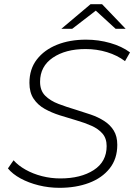

<svg xmlns="http://www.w3.org/2000/svg" viewBox="-20 -895 649 920"><path d="M265 5Q214 5 165.5 -7Q117 -19 78.5 -40Q40 -61 18 -88L45 -127Q67 -102 102.5 -82Q138 -62 181 -51Q224 -40 269 -40Q367 -40 429 -80Q491 -120 491 -195Q491 -232 471 -255Q451 -278 418 -292.5Q385 -307 345.5 -318.5Q306 -330 266.5 -342.5Q227 -355 194 -373.5Q161 -392 141 -422Q121 -452 121 -498Q121 -564 156.5 -610Q192 -656 253 -680.5Q314 -705 392 -705Q452 -705 508 -689Q564 -673 603 -644L579 -602Q542 -630 493 -645Q444 -660 390 -660Q294 -660 233 -618.5Q172 -577 172 -503Q172 -461 196.5 -436.5Q221 -412 260.5 -397Q300 -382 344 -369Q380 -358 415 -346Q450 -334 479 -315.5Q508 -297 525 -269.5Q542 -242 542 -201Q542 -134 505.5 -88Q469 -42 406.5 -18.5Q344 5 265 5ZM274 -757 414 -875H469L582 -757H534L439 -844L326 -757Z"/></svg>

Font: Montserrat Light
Style: Italic
Weight: 300
Italic angle: -11.3°
Designer: Julieta Ulanovsky
Foundry: Julieta Ulanovsky
Version: Version 9.000; ttfautohint (v1.8.4.7-5d5b)